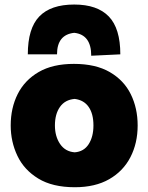

<svg xmlns="http://www.w3.org/2000/svg" viewBox="-20 -790 638 825"><path d="M301.5 14.5Q205.5 14.5 144.5 -22.8Q83.5 -60 54.8 -120.5Q26 -181 26 -251Q26 -326 56 -385.8Q86 -445.5 146.2 -480.5Q206.5 -515.5 297.5 -515.5Q391 -515.5 451.8 -480.2Q512.5 -445 542 -385Q571.5 -325 571.5 -251Q571.5 -175 540.5 -114.8Q509.5 -54.5 449.2 -20Q389 14.5 301.5 14.5ZM301 -135.5Q340.5 -138.5 361 -170.5Q381.5 -202.5 381.5 -251Q381.5 -301 361 -330.5Q340.5 -360 301 -365Q259.5 -361.5 237.8 -330.8Q216 -300 216 -251Q216 -204 238.2 -171.2Q260.5 -138.5 301 -135.5ZM372 -550.5Q372 -641 299 -649Q225 -641 225 -556.5H99.5Q99.5 -668 148.8 -719.2Q198 -770.5 299 -770.5Q398 -770.5 447.5 -719.2Q497 -668 497 -556.5Z"/></svg>

Font: Commissioner Flair ExtraBold
Style: Regular
Weight: 800
Designer: Kostas Bartsokas
Foundry: Kostas Bartsokas
Version: Version 1.000; ttfautohint (v1.8.3)